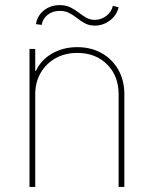

<svg xmlns="http://www.w3.org/2000/svg" viewBox="-20 -739 608 759"><path d="M119.3 -366.5V0H96.6V-545.5H119.3V-458.8H122.2Q141.3 -501.4 185.2 -527Q229 -552.6 285.5 -552.6Q340.2 -552.6 382.1 -528.8Q424 -505 447.8 -463.1Q471.6 -421.2 471.6 -366.5V0H448.9V-366.5Q448.9 -438.9 403.4 -484.4Q358 -529.8 285.5 -529.8Q237.2 -529.8 199.8 -508.9Q162.3 -487.9 140.8 -451Q119.3 -414.1 119.3 -366.5ZM144.9 -640.6 122.2 -643.5Q127.1 -676.8 153.4 -697.8Q179.7 -718.8 215.9 -718.8Q240.4 -718.8 258.2 -709.9Q275.9 -701 290.7 -689.6Q305.4 -678.3 320.5 -669.4Q335.6 -660.5 355.1 -660.5Q379.3 -660.5 399.9 -675.8Q420.5 -691.1 426.1 -715.9L448.9 -710.2Q441.1 -677.9 414.2 -657.8Q387.4 -637.8 355.1 -637.8Q332.4 -637.8 316.1 -646.7Q299.7 -655.5 285.3 -666.9Q271 -678.3 254.8 -687.1Q238.6 -696 215.9 -696Q188.2 -696 168.3 -680.4Q148.4 -664.8 144.9 -640.6Z"/></svg>

Font: Inter Thin BETA
Style: Regular
Weight: 100
Designer: Rasmus Andersson
Foundry: rsms
Version: Version 3.011;git-f93a4a705